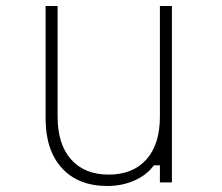

<svg xmlns="http://www.w3.org/2000/svg" viewBox="-20 -608 740 640"><path d="M553 -588V0H513V-57H493Q469 -24 427.5 -6Q386 12 338 12Q241 12 186.5 -47.5Q132 -107 132 -213V-588H172V-219Q172 -127 217 -76.5Q262 -26 342 -26Q423 -26 468 -76.5Q513 -127 513 -219V-588Z"/></svg>

Font: Martian Mono Thin
Style: Regular
Weight: 100
Monospace: yes
Designer: Roman Shamin
Foundry: Evil Martians
Version: Version 1.000; ttfautohint (v1.8.4.7-5d5b)